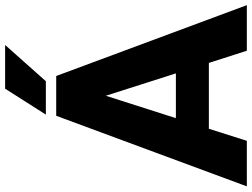

<svg xmlns="http://www.w3.org/2000/svg" viewBox="-132 -808 941 716"><g transform="rotate(-90 338.0 -450.5)"><path d="M506.3 0 460.9 -141.6H215.3L170.4 0H0.5L263.7 -710.9H412.1L676.3 0ZM254.9 -264.6H421.9L338.4 -525.9ZM268.1 -749.5 364.7 -901.4H527.8L392.6 -749.5Z"/></g></svg>

Font: Vazirmatn UI FD ExtraBold
Style: Regular
Weight: 800
Designer: Saber Rastikerdar
Foundry: Saber Rastikerdar
Version: Version 33.003